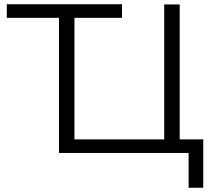

<svg xmlns="http://www.w3.org/2000/svg" viewBox="-20 -720 1007 905"><path d="M938 -63V165H869V1H258V-636H12V-700H555V-636H331V-63H754V-699H827V-63Z"/></svg>

Font: Montserrat-Regular
Style: Regular
Weight: 400
Version: Version 7.200